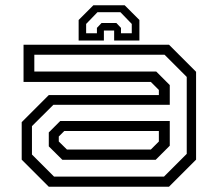

<svg xmlns="http://www.w3.org/2000/svg" viewBox="-20 -710 828 730"><path d="M165.5 0 62.5 -103V-245.5L165.5 -348.5H584V-368L553.5 -398.5H69.5V-540H622.5L725.5 -437V-103L622.5 0ZM185.5 -38.5H603.5L690 -125V-417.5L605.5 -502H110.5V-438H574L625.5 -386.5V-311.5H183L101.5 -230.5V-122.5ZM217 -102.5 165.5 -153.5V-206.5L209 -250H625.5V-156L572 -102.5ZM234.5 -141.5H553.5L584 -172V-212H224.5L203.5 -191V-172ZM454 -690 510 -634V-556H414V-594H375V-556H279V-634L335 -690ZM438 -663.5H350.5L307.5 -619V-583.5H348.5V-604L366 -622.5H422.5L440 -604V-583.5H481V-619Z"/></svg>

Font: Tourney Expanded
Style: Regular
Weight: 400
Width: 7
Designer: Tyler Finck
Foundry: Etcetera Type Co
Version: Version 1.010; ttfautohint (v1.8.3)